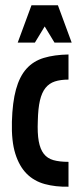

<svg xmlns="http://www.w3.org/2000/svg" viewBox="-20 -699 300 726"><path d="M239 -398Q209 -398 187.5 -391Q166 -384 152 -366.5Q138 -349 131 -319Q124 -289 123 -242Q121 -195 126.5 -165Q132 -135 145.5 -117.5Q159 -100 182 -93.5Q205 -87 239 -87V7Q190 8 149.5 -3Q109 -14 81 -42Q53 -70 38 -117.5Q23 -165 25 -239Q27 -312 40.5 -361Q54 -410 80 -439Q106 -468 145.5 -480Q185 -492 239 -493ZM99 -679H199L251 -538H186L149 -599L112 -538H47Z"/></svg>

Font: Osterbar
Style: Regular
Weight: 500
Width: 3
Designer: Peter Wiegel, Basierend auf Erbar schmal-halbfette Grotesk v. Jacob Erbar
Foundry: Peter Wiegel
Version: Version 1.0